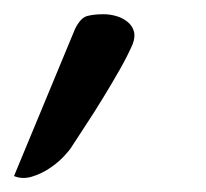

<svg xmlns="http://www.w3.org/2000/svg" viewBox="-47 -146 290 270"><path d="M58.6 -105.5Q66.4 -121.1 75.7 -123.5Q85 -126 98.6 -126Q107.4 -126 116.2 -123.5Q125 -121.1 131.8 -115.7Q138.7 -110.4 141.1 -102.5Q143.6 -94.7 139.6 -84Q132.8 -68.4 122.1 -49.3Q111.3 -30.3 99.1 -10.3Q86.9 9.8 74.7 28.3Q62.5 46.9 53.7 60.5Q50.8 65.4 42.5 74.2Q34.2 83 22.5 90.8Q10.7 98.6 -2.4 102.5Q-15.6 106.4 -27.3 101.6Z"/></svg>

Font: Architects Daughter-petzku
Style: Regular
Weight: 400
Designer: Kimberly Geswein
Foundry: Kimberly Geswein
Version: Version 1.000 2010 initial release